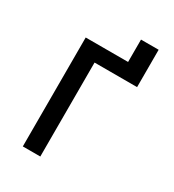

<svg xmlns="http://www.w3.org/2000/svg" viewBox="-209 -1004 1017 1122"><g transform="rotate(30 300.0 -443.0)"><path d="M122 0V-735H408V-886H527V-634H240V0Z"/></g></svg>

Font: R Plex Mono
Style: Bold
Weight: 700
Monospace: yes
Designer: Belleve Invis
Foundry: Belleve Invis
Version: Version 31.8.0